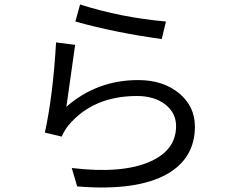

<svg xmlns="http://www.w3.org/2000/svg" viewBox="-20 -801 1040 856"><path d="M337 -781Q519 -723 720 -705L701 -627Q495 -655 316 -705ZM315 -601Q314 -597 276 -325Q412 -444 596 -444Q708 -444 780 -384Q849 -325 849 -237Q849 -96 725 -25Q588 52 324 30L300 -52Q525 -25 650 -81Q765 -132 765 -239Q765 -298 716 -336Q667 -373 591 -373Q395 -373 285 -242Q268 -221 255 -192L180 -210Q216 -373 230 -612Z"/></svg>

Font: KaiGen Gothic CN Regular
Style: Regular
Weight: 400
Designer: Ryoko NISHIZUKA  (kana & ideographs); Paul D. Hunt (Latin, Greek & Cyrillic); Wenlong ZHANG  (bopomofo); Sandoll Communi
Foundry: Adobe Systems Incorporated
Version: Version 1.002.20150501